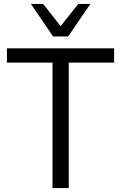

<svg xmlns="http://www.w3.org/2000/svg" viewBox="-20 -949 611 969"><path d="M245 0V-633H15V-705H556V-633H327V0ZM248 -765 136 -929H198L286 -817L375 -929H436L324 -765Z"/></svg>

Font: Nunito Sans 10pt SemiCondensed
Style: Regular
Weight: 400
Width: 4
Designer: Vernon Adams
Foundry: Vernon Adams
Version: Version 3.101;gftools[0.9.27]